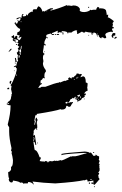

<svg xmlns="http://www.w3.org/2000/svg" viewBox="-20 -743 499 788"><path d="M255.9 -722.7V-718.8Q257.8 -718.8 261.7 -720.7Q272 -718.8 273.4 -718.8L281.2 -720.7Q302.2 -720.7 308.6 -705.1Q308.6 -703.1 306.6 -703.1Q306.6 -693.4 326.2 -693.4Q343.8 -694.8 351.6 -703.1Q353.5 -703.1 353.5 -701.2L363.3 -703.1H375Q375 -708.5 380.9 -714.8Q388.7 -712.9 388.7 -707Q390.6 -707 390.6 -709Q416 -709 416 -695.3Q418 -687.5 418 -681.6H419.9L423.8 -683.6V-675.8L421.9 -671.9Q428.2 -671.9 447.3 -656.2Q443.4 -648.4 441.4 -648.4L443.4 -644.5V-642.6L441.4 -632.8Q445.3 -630.9 447.3 -630.9V-627Q439.5 -627 439.5 -623Q443.4 -615.2 443.4 -611.3H439.5Q437.5 -611.3 437.5 -613.3Q412.1 -609.9 412.1 -599.6Q416 -593.3 416 -587.9L412.1 -585.9H408.2Q403.3 -589.8 402.3 -589.8H396.5V-585.9H394.5Q384.8 -590.8 384.8 -599.6H380.9L377 -597.7Q377 -609.4 363.3 -609.4V-605.5L359.4 -607.4H357.4V-605.5H361.3V-601.6H355.5V-609.4H353.5Q343.8 -609.4 330.1 -613.3Q330.1 -609.4 326.2 -609.4H322.3L316.4 -613.3L298.8 -603.5H296.9Q296.9 -612.3 294.9 -615.2Q296.9 -615.2 296.9 -617.2Q293 -617.2 293 -619.1Q278.8 -615.7 273.4 -609.4H259.8V-605.5H257.8Q257.8 -615.2 234.4 -615.2L232.4 -611.3Q234.4 -611.3 234.4 -609.4H232.4L220.7 -611.3V-607.4H216.8V-617.2Q195.3 -607.4 193.4 -607.4V-603.5H201.2V-599.6H195.3Q192.4 -599.6 189.5 -605.5Q169.9 -601.6 169.9 -597.7V-589.8H175.8V-585.9H173.8L169.9 -587.9Q162.1 -574.2 162.1 -568.4V-564.5Q162.1 -560.5 168 -560.5V-556.6H164.1L160.2 -558.6Q160.2 -551.3 156.2 -531.2Q157.2 -523.4 162.1 -523.4V-519.5Q156.2 -519.5 156.2 -503.9L158.2 -492.2L156.2 -482.4Q156.2 -470.2 168 -455.1V-447.3Q162.1 -447.3 162.1 -427.7Q164.1 -423.8 164.1 -421.9H160.2L156.2 -423.8Q156.2 -418 146.5 -412.1V-400.4L150.4 -402.3L152.3 -398.4Q143.1 -395 138.7 -384.8H136.7V-382.8H144.5L150.4 -386.7H166Q206.1 -402.3 222.7 -404.3Q222.7 -406.2 224.6 -406.2Q226.6 -406.2 226.6 -404.3Q244.6 -412.1 248 -412.1Q248 -410.2 250 -410.2Q250 -413.1 261.7 -416Q259.8 -419.9 259.8 -421.9L265.6 -425.8L273.4 -419.9Q273.4 -425.8 277.3 -425.8H283.2Q283.2 -429.7 293 -435.5Q293 -441.4 296.9 -441.4Q306.6 -440.9 306.6 -437.5L310.5 -439.5H312.5L316.4 -437.5L310.5 -427.7V-425.8L320.3 -429.7Q332 -429.7 332 -406.2V-404.3Q339.8 -403.3 339.8 -398.4V-396.5Q339.8 -394.5 337.9 -394.5Q337.9 -392.6 339.8 -392.6L337.9 -384.8L339.8 -371.1Q326.2 -366.2 326.2 -357.4L330.1 -359.4H332V-355.5Q332 -351.6 326.2 -351.6L328.1 -347.7Q328.1 -345.2 318.4 -339.8Q318.4 -341.8 316.4 -341.8Q316.4 -331.5 300.8 -328.1V-324.2H298.8Q298.8 -335.9 289.1 -335.9L291 -345.7H289.1Q285.2 -345.7 285.2 -339.8H281.2L277.3 -341.8Q277.3 -337.4 269.5 -335.9Q269.5 -333 259.8 -320.3H261.7Q268.1 -324.2 273.4 -324.2V-322.3L277.3 -324.2H279.3V-320.3Q275.9 -320.3 269.5 -306.6L265.6 -304.7H261.7Q256.8 -308.6 255.9 -308.6H252Q252 -293 232.4 -293L228.5 -294.9Q206.1 -287.1 130.9 -275.4V-269.5L127 -271.5Q124 -269 121.1 -248L123 -244.1L121.1 -234.4V-230.5H123Q123 -235.4 127 -244.1Q125 -251 125 -252Q127 -255.4 127 -259.8H130.9Q131.3 -252 134.8 -252L130.9 -242.2Q132.8 -231.4 132.8 -224.6V-218.8Q132.8 -216.8 130.9 -216.8L132.8 -212.9V-210.9H128.9V-216.8Q125 -216.8 117.2 -205.1Q117.2 -203.1 119.1 -203.1L117.2 -193.4V-185.5Q118.2 -185.5 123 -189.5Q123 -188 128.9 -148.4H125Q125 -160.2 117.2 -162.1V-160.2Q121.6 -127 123 -127Q132.8 -127 142.6 -97.7Q144.5 -97.7 148.4 -95.7L142.6 -82Q152.8 -80.1 154.3 -80.1Q158.2 -82 160.2 -82L158.2 -78.1H160.2L166 -82Q175.8 -82 175.8 -76.2H177.7Q177.7 -82 191.4 -82V-80.1L205.1 -84L209 -82Q212.9 -84 214.8 -84V-82Q227.1 -85.9 230.5 -85.9V-84Q236.8 -84 271.5 -101.6V-99.6L275.4 -101.6H289.1Q293.9 -101.6 332 -113.3Q332 -111.3 334 -111.3V-115.2H318.4Q232.4 -110.4 232.4 -105.5V-111.3Q246.1 -115.2 328.1 -121.1Q347.7 -119.1 347.7 -115.2L351.6 -117.2Q354.5 -117.2 363.3 -103.5H369.1Q373 -103.5 373 -109.4Q379.9 -101.6 386.7 -101.6V-91.8Q386.7 -89.8 384.8 -89.8Q388.7 -83.5 388.7 -80.1L384.8 -72.3Q388.7 -72.3 388.7 -66.4L386.7 -62.5Q388.7 -58.6 388.7 -56.6H386.7L388.7 -52.7V-43L382.8 -33.2H386.7V-29.3L382.8 -23.4Q384.8 -19.5 384.8 -17.6H382.8L388.7 -7.8Q369.6 15.1 367.2 15.6Q363.3 15.6 363.3 9.8L359.4 11.7H355.5V5.9H359.4L363.3 7.8V-2L339.8 2L337.9 -2Q339.8 -2 339.8 -3.9Q335.9 -5.9 334 -5.9L326.2 -2V-3.9Q292 3.9 207 9.8Q157.2 7.8 113.3 2L119.1 13.7H117.2Q109.4 3.9 95.7 3.9Q93.8 7.8 93.8 9.8H80.1L76.2 11.7Q76.2 5.9 64.5 5.9Q64.5 7.8 62.5 7.8Q62.5 2 33.2 -2Q33.2 5.9 27.3 5.9Q18.6 5.9 15.6 -5.9L17.6 -9.8Q13.7 -17.6 13.7 -31.2V-37.1Q20.5 -37.1 25.4 -46.9V-58.6Q33.2 -58.6 33.2 -85.9Q31.2 -102.5 27.3 -115.2Q29.3 -119.1 29.3 -121.1Q25.4 -121.1 25.4 -125L27.3 -134.8Q17.6 -175.8 17.6 -203.1V-220.7Q11.7 -228.5 11.7 -232.4Q23.4 -277.3 23.4 -308.6L21.5 -312.5L17.6 -310.5Q11.2 -314.5 7.8 -314.5V-318.4H11.7L15.6 -316.4L17.6 -320.3H11.7V-324.2Q25.4 -330.6 25.4 -343.8Q27.3 -350.6 27.3 -351.6V-357.4H29.3Q29.3 -361.3 25.4 -377L27.3 -390.6Q23.4 -390.6 23.4 -394.5Q30.3 -397.9 46.9 -445.3Q44.9 -445.3 44.9 -447.3Q48.8 -447.3 48.8 -462.9Q44.9 -462.9 44.9 -468.8H41L37.1 -466.8V-470.7Q40 -470.7 44.9 -474.6Q44.9 -472.7 46.9 -472.7Q49.3 -490.7 54.7 -494.1L52.7 -498V-511.7Q52.7 -513.7 54.7 -513.7Q48.8 -523.4 48.8 -527.3Q51.8 -527.3 56.6 -535.2Q54.7 -535.2 54.7 -537.1H56.6L52.7 -544.9Q55.7 -544.9 58.6 -550.8V-552.7Q52.7 -552.7 52.7 -558.6L56.6 -566.4Q50.8 -566.4 50.8 -570.3Q54.7 -570.3 54.7 -574.2V-576.2Q54.7 -580.1 39.1 -582V-578.1Q44.9 -578.1 44.9 -574.2V-572.3Q34.7 -572.3 31.2 -580.1Q35.2 -580.1 35.2 -584Q30.3 -589.8 27.3 -589.8V-593.8Q30.8 -593.8 37.1 -599.6L39.1 -587.9H41Q42 -595.7 46.9 -595.7H50.8V-584L58.6 -578.1Q63.5 -579.1 68.4 -591.8H66.4Q60.1 -587.9 56.6 -587.9V-589.8L60.5 -595.7V-597.7Q55.2 -597.7 48.8 -601.6L52.7 -609.4Q50.8 -609.4 50.8 -611.3Q62.5 -611.3 62.5 -623V-625Q53.2 -625 39.1 -648.4L44.9 -652.3V-646.5H50.8Q50.8 -649.4 54.7 -654.3V-656.2H50.8Q51.3 -660.2 54.7 -660.2Q55.2 -656.2 58.6 -656.2L64.5 -664.1V-666L62.5 -669.9L50.8 -664.1H46.9Q46.9 -669.9 62.5 -671.9Q66.4 -669.9 68.4 -669.9Q68.4 -685.5 74.2 -685.5H76.2V-683.6L72.3 -677.7L76.2 -675.8H78.1L87.9 -677.7L85.9 -681.6L89.8 -683.6Q90.3 -679.7 93.8 -679.7Q93.8 -688.5 109.4 -695.3Q113.3 -693.4 115.2 -693.4L113.3 -697.3Q116.2 -705.1 119.1 -705.1H130.9Q130.9 -708.5 136.7 -716.8H138.7Q149.4 -713.4 154.3 -695.3L158.2 -697.3H160.2L164.1 -695.3Q164.1 -699.2 187.5 -709H197.3V-705.1L187.5 -703.1V-699.2Q223.1 -708.5 255.9 -722.7ZM341.8 -714.8H345.7V-710.9H341.8ZM169.9 -699.2V-697.3H173.8V-699.2ZM64.5 -654.3V-652.3H68.4V-654.3ZM234.4 -609.4H240.2V-601.6H236.3L238.3 -605.5Q234.4 -605.5 234.4 -609.4ZM378.9 -605.5V-601.6H380.9V-605.5ZM445.3 -607.4H453.1V-597.7L443.4 -595.7L445.3 -591.8V-587.9H443.4Q440.4 -587.9 437.5 -595.7Q441.4 -607.4 445.3 -607.4ZM205.1 -603.5H209V-599.6H205.1ZM212.9 -603.5H222.7Q222.7 -599.6 218.8 -599.6H212.9ZM341.8 -599.6H345.7V-597.7H341.8ZM378.9 -597.7Q382.8 -597.2 382.8 -593.8H378.9ZM453.1 -591.8H459V-589.8Q459 -585.4 449.2 -584V-587.9Q453.1 -587.9 453.1 -591.8ZM46.9 -570.3V-566.4H43Q43.5 -570.3 46.9 -570.3ZM44.9 -562.5H50.8Q50.8 -558.6 46.9 -558.6ZM66.4 -554.7 64.5 -543H68.4V-554.7ZM25.4 -543H27.3V-541Q27.3 -538.1 15.6 -529.3V-531.2Q22.5 -543 25.4 -543ZM58.6 -537.1Q60.5 -533.7 60.5 -527.3H66.4V-541H64.5Q59.6 -537.1 58.6 -537.1ZM160.2 -531.2H164.1V-529.3H160.2ZM60.5 -525.4V-523.4Q62.5 -519.5 62.5 -517.6H64.5V-525.4ZM56.6 -515.6V-505.9Q60.5 -505.9 60.5 -509.8V-515.6ZM44.9 -505.9 48.8 -488.3H43V-494.1L41 -503.9ZM41 -486.3Q44.9 -485.8 44.9 -482.4H41ZM37.1 -453.1H41V-451.2H37.1ZM46.9 -437.5V-431.6H48.8V-437.5ZM298.8 -427.7V-423.8H300.8V-427.7ZM293 -421.9 296.9 -419.9V-425.8Q293 -425.3 293 -421.9ZM283.2 -418V-416H287.1V-418ZM25.4 -412.1Q25.4 -410.2 27.3 -410.2Q24.9 -398.4 21.5 -398.4L19.5 -402.3V-406.2Q19.5 -409.2 25.4 -412.1ZM13.7 -382.8H17.6V-377H9.8V-378.9Q10.3 -382.8 13.7 -382.8ZM296.9 -351.6Q296.9 -348.6 302.7 -345.7L308.6 -349.6Q306.6 -353.5 306.6 -355.5Q301.8 -351.6 296.9 -351.6ZM308.6 -347.7V-345.7H312.5V-347.7ZM308.6 -343.8V-339.8Q312.5 -339.8 312.5 -343.8ZM293 -341.8V-337.9H294.9V-341.8ZM296.9 -341.8V-339.8H300.8V-341.8ZM300.8 -335.9V-332H302.7V-335.9ZM324.2 -337.9H328.1V-335.9H324.2ZM248 -320.3 252 -318.4H253.9L257.8 -320.3Q255.9 -324.2 255.9 -326.2Q248 -323.2 248 -320.3ZM127 -236.3V-232.4H128.9V-236.3ZM117.2 -179.7V-177.7L119.1 -173.8Q117.2 -170.4 117.2 -166V-164.1H119.1L121.1 -173.8V-175.8Q121.1 -179.7 117.2 -179.7ZM132.8 -158.2H134.8V-154.3H132.8ZM365.2 -119.1 367.2 -115.2H361.3Q361.8 -119.1 365.2 -119.1ZM349.6 -7.8V-5.9H357.4V-7.8ZM347.7 5.9H349.6V7.8Q349.6 11.7 345.7 11.7L343.8 7.8ZM365.2 21.5H369.1V25.4Q365.2 25.4 365.2 21.5Z"/></svg>

Font: Mister Brush
Style: Regular
Weight: 400
Designer: GGBotNet
Foundry: GGBotNet
Version: 1.00